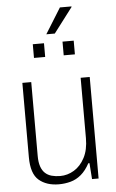

<svg xmlns="http://www.w3.org/2000/svg" viewBox="-60 -938 599 991"><g transform="rotate(-5 239.0 -442.5)"><path d="M205 12Q141 12 101.5 -21.5Q62 -55 62 -141V-526H108V-143Q108 -111 115.5 -89Q123 -67 137 -54Q151 -41 171 -35.5Q191 -30 215 -30Q253 -30 287 -50.5Q321 -71 342.5 -112Q364 -153 364 -213V-526H411V0H377L371 -83H365Q345 -46 320 -25Q295 -4 265.5 4Q236 12 205 12ZM133 -649V-720H191V-649ZM287 -649V-720H345V-649ZM207 -765 289 -897H349V-894L251 -765Z"/></g></svg>

Font: Archivo SemiCondensed Thin
Style: Regular
Weight: 250
Width: 4
Designer: Hector Gatti
Foundry: Omnibus-Type
Version: Version 2.001